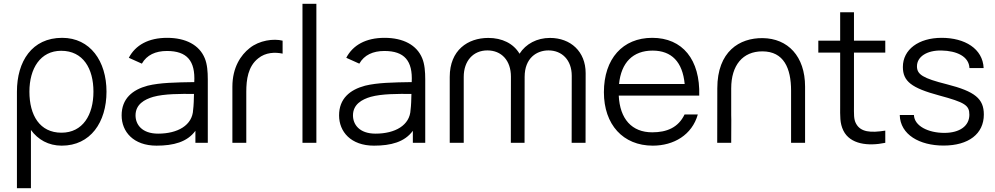

<svg xmlns="http://www.w3.org/2000/svg" viewBox="-20 -755 5262 1015"><path d="M306.5 15C458 15 543 -108.5 543 -270.5C543 -431.5 457 -555 308.5 -555C149 -555 69.5 -430.5 69.5 -270.5V240H143.5V-68C180.5 -17 236 15 306.5 15ZM135.5 -270.5C135.5 -392.5 193 -486.5 303.5 -486.5C419.5 -486.5 474 -392.5 474 -270.5C474 -147.5 417.5 -53.5 305 -53.5C190 -53.5 135.5 -145.5 135.5 -270.5Z M661 -449.5 730 -418.5C756 -464.5 802.5 -485.5 862.5 -485.5C968 -485.5 1013 -434 1007 -321C908 -319.5 825.5 -318 760.5 -302C680 -280.5 623 -233.5 623 -145C623 -59 685 15 807.5 15C897 15 969.5 -4 1013 -63.5V0H1078.5V-335.5C1078.5 -376 1075.5 -416 1062.5 -447C1034 -517 962 -555 863.5 -555C764.5 -555 696 -516.5 661 -449.5ZM696.5 -145C696.5 -203.5 744 -229.5 790 -243C849.5 -259.5 933.5 -259 1005.5 -258.5C1005 -231.5 1004 -197 1001 -175C997.5 -92.5 919 -48.5 816 -48.5C729 -48.5 696.5 -98 696.5 -145Z M1208.5 -296.5V0H1282V-269.5C1282 -334 1291 -404 1345 -446.5C1384 -478.5 1434 -480 1474 -471.5V-540C1426.5 -552 1350.5 -542 1299.5 -500.5C1253.5 -464.5 1208.5 -399 1208.5 -296.5Z M1579 0H1652.5V-735H1579Z M1810.5 -449.5 1879.5 -418.5C1905.5 -464.5 1952 -485.5 2012 -485.5C2117.5 -485.5 2162.5 -434 2156.5 -321C2057.5 -319.5 1975 -318 1910 -302C1829.5 -280.5 1772.5 -233.5 1772.5 -145C1772.5 -59 1834.5 15 1957 15C2046.5 15 2119 -4 2162.5 -63.5V0H2228V-335.5C2228 -376 2225 -416 2212 -447C2183.5 -517 2111.5 -555 2013 -555C1914 -555 1845.5 -516.5 1810.5 -449.5ZM1846 -145C1846 -203.5 1893.5 -229.5 1939.5 -243C1999 -259.5 2083 -259 2155 -258.5C2154.5 -231.5 2153.5 -197 2150.5 -175C2147 -92.5 2068.5 -48.5 1965.5 -48.5C1878.5 -48.5 1846 -98 1846 -145Z M3002.5 -354.5 3002 0H3075.5L3076 -368.5C3076 -482.5 2996.5 -554.5 2887.5 -554.5C2819 -554.5 2760 -523.5 2726.5 -471C2694 -525.5 2634 -554.5 2561.5 -554.5C2453 -554.5 2357.5 -490 2357.5 -348.5V0H2431.5V-348.5C2431.5 -433 2481.5 -488.5 2556.5 -488.5C2631 -488.5 2681 -435.5 2681 -349.5L2680.5 0H2753L2753.5 -348.5C2753.5 -449 2818 -488.5 2879.5 -488.5C2950.5 -488.5 3002.5 -438 3002.5 -354.5Z M3431 15C3541.5 15 3638.5 -41.5 3669 -150H3599C3566 -81 3505.5 -55.5 3428 -55.5C3320.5 -55.5 3257 -125.5 3251 -249.5H3676.5C3682 -440 3588 -555 3428 -555C3272 -555 3172.5 -444.5 3172.5 -267.5C3172.5 -96.5 3273.5 15 3431 15ZM3252.5 -311C3264 -424.5 3326 -487.5 3430 -487.5C3530.5 -487.5 3588.5 -427.5 3599.5 -311Z M4162 -275.5V0H4236V-297C4236 -458 4144.5 -552 4012 -553.5C3889.5 -555 3772 -483.5 3772 -288L3771.5 0H3845.5L3846 -122L3845.5 -146V-288C3845.5 -410 3906.5 -483.5 4010 -483.5C4123.5 -483.5 4162 -394.5 4162 -275.5Z M4660 0V-64.5C4582.5 -52 4529.5 -56.5 4505.5 -101.5C4492.5 -124.5 4494.5 -153 4494.5 -198.5V-477H4660V-540H4494.5V-690H4421.5V-540H4306V-477H4421.5V-195.5C4421.5 -142.5 4419 -104 4438.5 -64.5C4474 7.5 4568.5 19 4660 0Z M4968 14.5C5100.5 14.5 5181 -47.5 5181 -149.5C5181 -233 5134.5 -271.5 4985.5 -309.5C4858 -341.5 4827.5 -361.5 4827.5 -404.5C4827.5 -455.5 4880.5 -489.5 4957 -488C5038 -486.5 5102.5 -456.5 5105 -395H5180C5175.5 -498 5080 -555 4958 -555C4836 -555 4753 -493 4753 -401C4753 -325.5 4798 -290 4944.5 -250.5C5081.5 -213.5 5104.5 -198.5 5104.5 -148.5C5104.5 -89.5 5054 -52.5 4972 -52.5C4888 -52.5 4813.5 -88.5 4811.5 -147H4736.5C4739 -43 4841.5 14.5 4968 14.5Z"/></svg>

Font: Eudonet
Style: Regular
Weight: 400
Designer: Mikhail Sharanda
Foundry: Mikhail Sharanda
Version: Version 4.503;Glyphs 3.1.2 (3151)